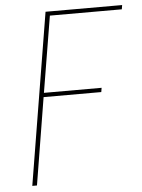

<svg xmlns="http://www.w3.org/2000/svg" viewBox="-53 -777 606 819"><g transform="rotate(-5 250.5 -367.5)"><path d="M52 0 173 -735H501L498 -717H190L136 -391H383L380 -373H133L72 0Z"/></g></svg>

Font: Iosevka SS18 Thin
Style: Italic
Weight: 100
Italic angle: -9°
Monospace: yes
Designer: Belleve Invis
Foundry: Belleve Invis
Version: Version 25.1.1; ttfautohint (v1.8.4)